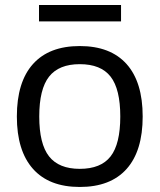

<svg xmlns="http://www.w3.org/2000/svg" viewBox="-20 -733 634 763"><path d="M297 -62Q381 -62 419.5 -111.5Q458 -161 458 -270Q458 -379 419.5 -428.5Q381 -478 297 -478Q214 -478 175 -428.5Q136 -379 136 -270Q136 -161 175 -111.5Q214 -62 297 -62ZM47 -270Q47 -407 111 -478.5Q175 -550 297 -550Q419 -550 483 -478.5Q547 -407 547 -270Q547 -133 483 -61.5Q419 10 297 10Q175 10 111 -62Q47 -134 47 -270ZM135 -713H461V-648H135Z"/></svg>

Font: EncodeSans
Style: Regular
Weight: 400
Designer: Pablo Impallari, Andres Torresi
Foundry: Pablo Impallari, Andres Torresi
Version: Version 1.000; ttfautohint (v1.4.1)